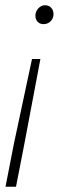

<svg xmlns="http://www.w3.org/2000/svg" viewBox="-20 -548 237 732"><path d="M115 -488Q115 -504 126 -516Q137 -528 152 -528Q166 -528 175 -518.5Q184 -509 184 -494Q184 -478 173 -467Q162 -456 146 -456Q132 -456 123.5 -465Q115 -474 115 -488ZM1 164 33 0 102 -323H134L73 0L41 164Z"/></svg>

Font: Gontserrat ExtraLight
Style: Italic
Weight: 275
Italic angle: -11.3°
Designer: Julieta Ulanovsky
Foundry: Julieta Ulanovsky
Version: Version 6.001